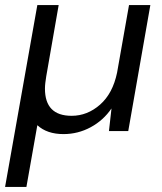

<svg xmlns="http://www.w3.org/2000/svg" viewBox="-34 -516 638 756"><path d="M-14 220 113 -496H197L148 -215Q146 -202 144.5 -190Q143 -178 143 -167Q143 -60 248 -60Q310 -60 360 -104Q410 -148 427 -230L474 -496H558L471 0H395L405 -89Q373 -42 323 -15Q273 12 216 12Q151 12 113 -23L70 220Z"/></svg>

Font: Rethink Sans
Style: Italic
Weight: 400
Italic angle: -10°
Designer: The Rethink Sans project authors (Hans Thiessen). DM Sans designed by Colophon Foundry.
Foundry: Rethink Communications LLC
Version: Version 1.001